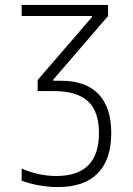

<svg xmlns="http://www.w3.org/2000/svg" viewBox="-20 -750 540 780"><path d="M215 10Q180 10 141.5 3.5Q103 -3 68 -16V-65Q101 -51 136.5 -43Q172 -35 209 -35Q382 -35 382 -209Q382 -298 337 -339Q292 -380 198 -380H133V-425L354 -681V-685H68V-730H419V-685L196 -426V-422H227Q328 -422 380 -368Q432 -314 432 -209Q432 -102 377 -46Q322 10 215 10Z"/></svg>

Font: M PLUS Code Latin Light
Style: Regular
Weight: 300
Designer: Coji Morishita
Foundry: UNDERFOREST DESIGN
Version: Version 1.002; ttfautohint (v1.8.3)